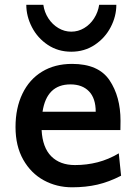

<svg xmlns="http://www.w3.org/2000/svg" viewBox="-20 -777 578 809"><path d="M155.3 -229Q159.2 -155.3 196 -118.4Q232.9 -81.5 295.9 -81.5Q345.7 -81.5 391.4 -93.3Q437 -105 480.5 -130.9L490.2 -36.6Q439 -10.3 390.1 1Q341.3 12.2 283.7 12.2Q218.8 12.2 164.6 -17.3Q110.4 -46.9 77.9 -104.2Q45.4 -161.6 45.4 -241.7Q45.4 -321.8 74.5 -382.1Q103.5 -442.4 157.2 -475.1Q210.9 -507.8 283.7 -507.8Q395 -507.8 441.4 -439Q487.8 -370.1 487.8 -268.1Q487.8 -238.3 487.3 -229ZM383.3 -306.2Q383.3 -362.8 355 -392.1Q326.7 -421.4 276.9 -421.4Q176.8 -421.4 159.2 -306.2ZM280.3 -559.1Q224.6 -559.1 181.4 -587.9Q138.2 -616.7 114.5 -662.6Q90.8 -708.5 90.8 -756.8H162.6Q167 -725.6 183.8 -699.7Q200.7 -673.8 226.1 -658.7Q251.5 -643.6 280.3 -643.6Q309.6 -643.6 334.7 -658.7Q359.9 -673.8 376.5 -699.7Q393.1 -725.6 397.9 -756.8H470.2Q470.2 -708.5 446.5 -662.8Q422.9 -617.2 379.4 -588.1Q335.9 -559.1 280.3 -559.1Z"/></svg>

Font: Lesson One Medium
Style: Regular
Weight: 500
Designer: But Ko, Victor Gaultney, Annie Olsen, Julie Remington, Don Collingsworth, Eric Hays, Becca Hirsbrunner
Version: Version 1.100